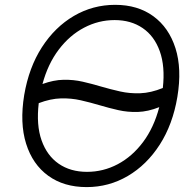

<svg xmlns="http://www.w3.org/2000/svg" viewBox="-20 -757 795 787"><path d="M707 -359.7Q688.2 -247.2 634.8 -164.1Q581.3 -81 503.7 -35.5Q426.1 9.9 335.2 9.9Q241.8 9.9 177.7 -36.6Q113.6 -83.1 87 -168Q60.4 -252.8 79.2 -367.5Q98.4 -480.5 151.8 -563.4Q205.3 -646.3 283 -691.8Q360.8 -737.2 452.1 -737.2Q544.4 -737.2 608.3 -690.7Q672.2 -644.2 699.2 -559.5Q726.2 -474.8 707 -359.7ZM632.8 -317.8Q586.3 -299.4 544.7 -298.1Q503.2 -296.9 464.8 -305.6Q426.5 -314.3 388.5 -325.6Q350.1 -337 311.1 -345.9Q272 -354.8 229.6 -353.7Q187.1 -352.6 138.8 -334.2Q128.2 -244.7 150.4 -181.8Q172.6 -119 220.7 -85.8Q268.8 -52.6 336.6 -52.6Q403.4 -52.6 462.7 -84Q522 -115.4 566.4 -174.7Q610.8 -234 632.8 -317.8ZM647.4 -396.3Q657.3 -484.7 634.9 -547.1Q612.6 -609.4 564.6 -642Q516.7 -674.7 449.9 -674.7Q383.9 -674.7 324.8 -643.6Q265.6 -612.6 221.1 -554Q176.5 -495.4 154.1 -412.6Q199.9 -429.3 240.6 -430Q281.2 -430.8 319.1 -422.1Q356.9 -413.4 394.2 -402.3Q432.9 -391 472.5 -382.1Q512.1 -373.2 555.2 -374.8Q598.4 -376.4 647.4 -396.3Z"/></svg>

Font: Inter UI Light
Style: Italic
Weight: 300
Italic angle: 9.39999°
Designer: Rasmus Andersson
Foundry: rsms
Version: 3.2;8d6f07862